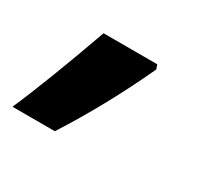

<svg xmlns="http://www.w3.org/2000/svg" viewBox="-117 -209 461 431"><g transform="rotate(30 114.0 6.5)"><path d="M184.1 -116.2H44.9C5.9 -7.2 -25.7 74.5 -49.8 128.9H60.1C106.9 56 149.6 -22 188 -105Z"/></g></svg>

Font: OpenSans
Style: Bold Italic
Weight: 700
Italic angle: -12°
Foundry: Ascender Corporation
Version: Version 1.10; ttfautohint (v1.2) -l 8 -r 50 -G 200 -x 14 -D 